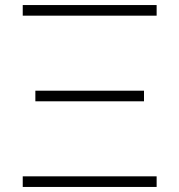

<svg xmlns="http://www.w3.org/2000/svg" viewBox="-20 -740 710 760"><path d="M70 -678V-720H600V-678ZM70 0V-42H600V0ZM120 -339V-381H550V-339Z"/></svg>

Font: Manrope
Style: Regular
Weight: 400
Designer: Mikhail Sharanda
Foundry: Mikhail Sharanda
Version: Version 4.503